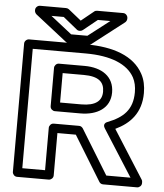

<svg xmlns="http://www.w3.org/2000/svg" viewBox="-62 -980 905 1059"><g transform="rotate(5 391.0 -450.5)"><path d="M679 -496C679 -399 628 -353 543 -320C537 -318 516 -308 531 -284L696 -25H562L410 -273C405 -280 398 -285 389 -285H248C233 -285 223 -271 223 -260V-25H97V-686H390C531 -686 623 -647 661 -577C673 -554 679 -528 679 -496ZM729 -496C729 -535 722 -570 705 -601C654 -696 538 -736 390 -736H72C61 -736 47 -726 47 -711V0C47 11 57 25 72 25H248C259 25 273 15 273 0V-235H375L527 13C531 20 539 25 548 25H737C748 25 762 15 762 0V-7C762 -11 761 -16 758 -20L589 -286C670 -324 729 -387 729 -496ZM554 -484C554 -572 486 -617 390 -617H248C233 -617 223 -603 223 -592V-379C223 -364 237 -354 248 -354H390C481 -354 554 -396 554 -484ZM504 -484C504 -433 469 -404 390 -404H273V-567H390C472 -567 504 -538 504 -484ZM363 -813 441 -876H510L391 -784H301L184 -876H252L331 -812C340 -805 354 -806 363 -813ZM347 -864 276 -921C272 -924 266 -926 260 -926H116C105 -926 91 -916 91 -901V-897C91 -891 95 -882 101 -877L277 -739C281 -736 287 -734 293 -734H400C405 -734 411 -736 415 -739L592 -876C597 -880 602 -888 602 -896V-901C602 -912 592 -926 577 -926H432C427 -926 420 -924 416 -920Z"/></g></svg>

Font: Asimov
Style: XWidOu
Weight: 500
Designer: Google
Version: Version 2.000980; 2014